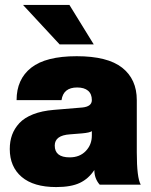

<svg xmlns="http://www.w3.org/2000/svg" viewBox="-20 -756 620 786"><path d="M210 9.8Q117.7 9.8 68.8 -31.7Q20 -73.2 20 -146Q20 -177.7 29.5 -203.9Q39.1 -230 59.3 -252Q79.6 -273.9 115.5 -288.1Q151.4 -302.2 200.2 -306.2L316.9 -315.9Q356 -319.8 356 -346.2Q356 -371.6 340.3 -384.8Q324.7 -397.9 295.9 -397.9Q239.3 -397.9 231.9 -346.2H47.9Q47.9 -431.6 107.7 -478.8Q167.5 -525.9 293.9 -525.9Q420.4 -525.9 480.2 -478.8Q540 -431.6 540 -346.2V-131.8Q540 -28.3 556.2 0H388.2Q366.2 -24.9 366.2 -60.1Q342.8 -24.4 306.9 -7.3Q271 9.8 210 9.8ZM265.1 -111.8Q306.2 -111.8 331.1 -137.7Q356 -163.6 356 -201.2V-219.2Q348.1 -212.9 315.9 -210L267.1 -206.1Q204.1 -202.1 204.1 -160.2Q204.1 -111.8 265.1 -111.8ZM363.8 -574.2H224.1L74.2 -735.8H264.2Z"/></svg>

Font: Creato Display Black
Style: Regular
Weight: 900
Version: Version 1.000